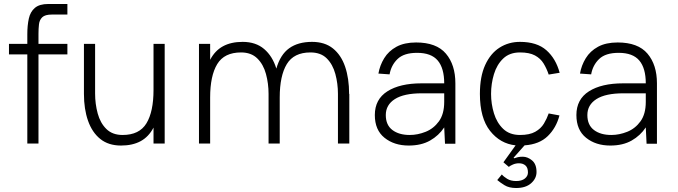

<svg xmlns="http://www.w3.org/2000/svg" viewBox="-20 -720 3401 963"><path d="M25 -500H117V-548Q117 -592 124.5 -626.5Q132 -661 155 -680.5Q178 -700 222 -700H318V-647H240Q206 -647 192 -633.5Q178 -620 175.5 -598Q173 -576 173 -550V-500H318V-447H173V0H117V-447H25Z M457 -251Q457 -199 470 -151Q483 -103 513.5 -73Q544 -43 595 -43Q679 -43 714.5 -101.5Q750 -160 750 -269V-500H806V0H750V-80Q726 -34 685.5 -12Q645 10 587 10Q524 10 483 -23Q442 -56 421.5 -114.5Q401 -173 401 -249V-500H457Z M978 0V-500H1034V-420Q1058 -466 1098.5 -488Q1139 -510 1197 -510Q1263 -510 1305 -474Q1347 -438 1366 -376Q1386 -446 1430.5 -478Q1475 -510 1545 -510Q1609 -510 1650 -477Q1691 -444 1711 -385.5Q1731 -327 1731 -249H1732V0H1675V-249Q1675 -301 1662 -349Q1649 -397 1619 -427Q1589 -457 1537 -457Q1454 -457 1418.5 -398.5Q1383 -340 1383 -231V0H1327V-249Q1327 -301 1314 -349Q1301 -397 1270.5 -427Q1240 -457 1189 -457Q1105 -457 1069.5 -398.5Q1034 -340 1034 -231V0Z M2030 10Q1957 10 1908.5 -29Q1860 -68 1860 -143Q1860 -222 1923 -262Q1986 -302 2094 -302H2208Q2208 -378 2175.5 -416.5Q2143 -455 2072 -455Q2006 -455 1974 -424Q1942 -393 1934 -347L1878 -351Q1885 -392 1907 -428Q1929 -464 1968.5 -485.5Q2008 -507 2067 -507Q2169 -507 2216.5 -451Q2264 -395 2264 -302V1H2212L2208 -81Q2181 -40 2137 -15Q2093 10 2030 10ZM2035 -43Q2075 -43 2115 -59Q2155 -75 2181.5 -111.5Q2208 -148 2208 -209V-252H2096Q2006 -252 1960.5 -223Q1915 -194 1915 -143Q1915 -93 1948 -68Q1981 -43 2035 -43Z M2497 155Q2506 166 2524 177Q2542 188 2569 188Q2597 188 2612.5 175.5Q2628 163 2628 145Q2628 121 2615.5 110Q2603 99 2583 99Q2567 99 2553 105Q2539 111 2532 117L2505 94L2566 9Q2489 1 2438 -63.5Q2387 -128 2387 -249Q2387 -336 2413.5 -394Q2440 -452 2485.5 -481Q2531 -510 2588 -510Q2673 -510 2720.5 -468Q2768 -426 2787 -355L2732 -346Q2722 -376 2706.5 -401.5Q2691 -427 2663 -442Q2635 -457 2588 -457Q2536 -457 2504 -426.5Q2472 -396 2457.5 -348Q2443 -300 2443 -249Q2443 -199 2457.5 -151.5Q2472 -104 2504 -73.5Q2536 -43 2588 -43Q2636 -43 2664.5 -59Q2693 -75 2708 -100Q2723 -125 2732 -151L2786 -141Q2770 -79 2727.5 -37.5Q2685 4 2611 9L2556 71L2559 74Q2567 71 2577 68.5Q2587 66 2602 66Q2626 66 2648.5 84.5Q2671 103 2671 143Q2671 175 2644 199Q2617 223 2569 223Q2533 223 2510.5 209Q2488 195 2474 183Z M3041 10Q2968 10 2919.5 -29Q2871 -68 2871 -143Q2871 -222 2934 -262Q2997 -302 3105 -302H3219Q3219 -378 3186.5 -416.5Q3154 -455 3083 -455Q3017 -455 2985 -424Q2953 -393 2945 -347L2889 -351Q2896 -392 2918 -428Q2940 -464 2979.5 -485.5Q3019 -507 3078 -507Q3180 -507 3227.5 -451Q3275 -395 3275 -302V1H3223L3219 -81Q3192 -40 3148 -15Q3104 10 3041 10ZM3046 -43Q3086 -43 3126 -59Q3166 -75 3192.5 -111.5Q3219 -148 3219 -209V-252H3107Q3017 -252 2971.5 -223Q2926 -194 2926 -143Q2926 -93 2959 -68Q2992 -43 3046 -43Z"/></svg>

Font: Haskoy Light
Style: Regular
Weight: 300
Designer: Ertekin Erdin
Foundry: Ertekin Erdin
Version: Version 2.000; ttfautohint (v1.8.4.7-5d5b)